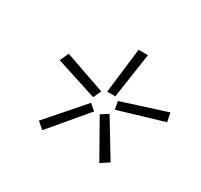

<svg xmlns="http://www.w3.org/2000/svg" viewBox="-85 -906 576 551"><g transform="rotate(30 203.5 -631.0)"><path d="M241 -651H214L232 -800H263ZM108 -462 86 -481 190 -600 210 -583ZM187 -617 51 -661 64 -690 199 -643ZM297 -462 228 -584 252 -599 324 -480ZM259 -617 254 -643 401 -690 407 -661Z"/></g></svg>

Font: Tanohe Sans ExtraLight
Style: Italic
Weight: 200
Designer: Village Type and Design LLC & Cristiano Sobral
Foundry: Cooper Hewitt Smithsonian Design Museum
Version: Version 1.00;September 29, 2021;FontCreator 13.0.0.2655 64-b